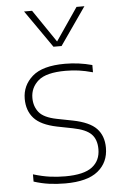

<svg xmlns="http://www.w3.org/2000/svg" viewBox="-56 -848 574 897"><g transform="rotate(-5 230.5 -399.5)"><path d="M214 9Q173.5 9 137.8 4Q102 -1 66.5 -12.5V-46.5Q109.5 -33.5 144.5 -28.8Q179.5 -24 216.5 -24Q304 -24 342.8 -53.8Q381.5 -83.5 381.5 -137Q381.5 -182.5 357 -207.5Q332.5 -232.5 271.5 -244.5L198 -259Q122.5 -274.5 90.8 -310Q59 -345.5 59 -401Q59 -463.5 107 -505.8Q155 -548 260 -548Q325.5 -548 387.5 -531V-497Q351 -507 321.8 -511Q292.5 -515 260 -515Q169.5 -515 132.2 -482.8Q95 -450.5 95 -402Q95 -362.5 117.2 -334.8Q139.5 -307 200 -295L274 -280.5Q352 -265 384.5 -230.8Q417 -196.5 417 -140.5Q417 -72 367.2 -31.5Q317.5 9 214 9ZM214 -632 91.5 -808H129L233 -655L337.5 -808H374.5L252 -632Z"/></g></svg>

Font: Encode Sans SmExp Th
Style: Regular
Weight: 100
Width: 6
Designer: Multiple Designers
Foundry: Impallari Type
Version: Version 3.002; ttfautohint (v1.8.3) -l 8 -r 50 -G 200 -x 14 